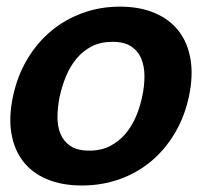

<svg xmlns="http://www.w3.org/2000/svg" viewBox="-20 -551 651 584"><path d="M19.5 -257.8Q32.7 -319.8 62.5 -370.1Q92.3 -420.4 134.8 -456.1Q177.2 -491.7 230.7 -511.2Q284.2 -530.8 344.7 -530.8Q405.8 -530.8 451.2 -511.2Q496.6 -491.7 523.9 -456.1Q551.3 -420.4 559.6 -370.1Q567.9 -319.8 554.7 -257.8Q541.5 -195.8 511.7 -145.8Q481.9 -95.7 439.5 -60.3Q397 -24.9 343.5 -5.9Q290 13.2 229 13.2Q168.5 13.2 123 -5.9Q77.6 -24.9 50.3 -60.3Q22.9 -95.7 14.6 -145.8Q6.3 -195.8 19.5 -257.8ZM161.6 -257.8Q155.3 -226.6 154.8 -197Q154.3 -167.5 163.8 -144.3Q173.3 -121.1 194.3 -106.9Q215.3 -92.8 251.5 -92.8Q287.6 -92.8 314.9 -106.9Q342.3 -121.1 361.8 -144.3Q381.3 -167.5 393.8 -197Q406.2 -226.6 412.6 -257.8Q419.4 -289.1 419.4 -318.8Q419.4 -348.6 409.9 -372.1Q400.4 -395.5 379.2 -409.7Q357.9 -423.8 321.8 -423.8Q285.6 -423.8 258.5 -409.7Q231.4 -395.5 212.2 -372.1Q192.9 -348.6 180.7 -318.8Q168.5 -289.1 161.6 -257.8Z"/></svg>

Font: XB Khoramshahr
Style: Bold Italic
Weight: 700
Italic angle: -12°
Designer: Behnam
Foundry: Irmug
Version: Version 8.005 2009